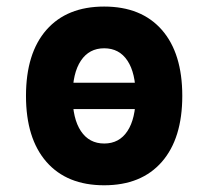

<svg xmlns="http://www.w3.org/2000/svg" viewBox="-20 -547 626 577"><path d="M112.3 -219.2V-298.3H488.8V-219.2ZM293 9.8Q181.2 9.8 119.6 -60.5Q58.1 -130.9 58.1 -258.8Q58.1 -387.2 119.6 -457.3Q181.2 -527.3 293 -527.3Q404.8 -527.3 466.3 -457.3Q527.8 -387.2 527.8 -258.8Q527.8 -130.9 466.3 -60.5Q404.8 9.8 293 9.8ZM293.2 -115.7Q338.4 -115.7 363 -153.1Q387.7 -190.5 387.7 -258.9Q387.7 -327.6 363 -364.7Q338.4 -401.9 293 -401.9Q248 -401.9 223.1 -364.7Q198.2 -327.5 198.2 -258.8Q198.2 -190.4 223.1 -153.1Q248 -115.7 293.2 -115.7Z"/></svg>

Font: Cascadia Mono PL
Style: Regular
Weight: 400
Monospace: yes
Designer: Aaron Bell
Foundry: Saja Typeworks
Version: Version 2102.003